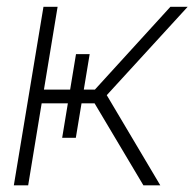

<svg xmlns="http://www.w3.org/2000/svg" viewBox="-20 -556 583 576"><path d="M21.5 0 110.4 -535.6H152.8L111.8 -287.1H190.4L208 -393.6H249L231.4 -287.1H264.6L491.2 -535.6H543L300.3 -270.5L460.9 0H410.2L263.7 -246.1H224.6L207.5 -142.6H166.5L183.6 -246.1H105L64.5 0Z"/></svg>

Font: Inter Display ExtraLight
Style: Italic
Weight: 200
Italic angle: -9.39999°
Designer: Rasmus Andersson
Foundry: rsms
Version: Version 4.000;git-a52131595